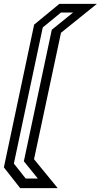

<svg xmlns="http://www.w3.org/2000/svg" viewBox="-23 -770 520 990"><path d="M81 200 -3 93 153 -643 283 -750H476.5L291.5 -601L152.5 51L274.5 200ZM109.5 150.5H172L100 61.5L244 -616.5L354 -705.5H291.5L197.5 -628.5L48.5 73.5Z"/></svg>

Font: Tourney Thin Medium
Style: Italic
Weight: 500
Italic angle: -12°
Version: Version 1.015